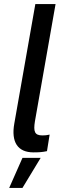

<svg xmlns="http://www.w3.org/2000/svg" viewBox="-20 -740 318 940"><path d="M144 6C169 6 187 5 210 0L223 -81C211 -78 199 -77 188 -77C149 -77 143 -96 151 -146L252 -720H153L50 -135C34 -45 66 6 144 6ZM25 180H90L179 33H90Z"/></svg>

Font: Fixel Display 20240404 Medium
Style: Italic
Weight: 500
Italic angle: -10°
Designer: AlfaBravo + MacPaw
Foundry: Kyrylo Tkachov, Marchela Mozhyna, Serhii Makarenko, Maria Weinstein, Zakhar Kryvoshyya
Version: Version 1.211;Glyphs 3.2 (3225)